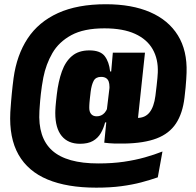

<svg xmlns="http://www.w3.org/2000/svg" viewBox="-20 -692 901 884"><path d="M348.5 -30Q293.5 -30 264 -66Q234.5 -102 234.5 -171.5Q234.5 -177 234.8 -184.2Q235 -191.5 235.8 -201.5Q236.5 -211.5 238 -225.2Q239.5 -239 241.5 -257Q248.5 -317 264.8 -362.8Q281 -408.5 311.5 -434.2Q342 -460 391.5 -460Q442 -460 462.2 -433.5Q482.5 -407 487 -363H526.5L483.5 -278.5Q484 -282.5 484 -286.2Q484 -290 484 -292.5Q484 -306.5 480.5 -316.5Q477 -326.5 468.5 -332.2Q460 -338 445 -338Q421 -338 411.2 -319.8Q401.5 -301.5 397.5 -270.5Q395.5 -252.5 394 -240Q392.5 -227.5 392 -219.5Q391.5 -211.5 391.2 -205.8Q391 -200 391 -195.5Q391 -177 399.8 -166.8Q408.5 -156.5 425.5 -156.5Q436 -156.5 445.2 -160.5Q454.5 -164.5 461.8 -172.8Q469 -181 474 -193L500.5 -128.5H464Q457 -101 443.8 -78.5Q430.5 -56 407.8 -43Q385 -30 348.5 -30ZM460 -35 471 -146 469.5 -166.5 489.5 -332.5 491 -352 499.5 -449.5H647.5L605.5 -56.5ZM573 -153Q583.5 -150.5 591 -149.8Q598.5 -149 611.5 -149Q648.5 -149 668.8 -174.8Q689 -200.5 695.5 -250.5Q699 -278 701.2 -298Q703.5 -318 704.8 -332.8Q706 -347.5 706.5 -358Q709 -419.5 683 -465.2Q657 -511 601.8 -536.2Q546.5 -561.5 460.5 -561.5Q366 -561.5 308.5 -530.2Q251 -499 221.2 -447.5Q191.5 -396 179.5 -335Q175.5 -315 172.8 -295.8Q170 -276.5 168 -259Q166 -241.5 164.8 -226.8Q163.5 -212 162.8 -200.5Q162 -189 161.5 -181.5Q154 -58.5 220.2 1Q286.5 60.5 432.5 60.5Q497 60.5 550 52.8Q603 45 647.2 32.5Q691.5 20 728 5.5L706.5 124.5Q670.5 137 629.8 147.8Q589 158.5 538.8 165.2Q488.5 172 423 172Q289.5 172 199.2 134.5Q109 97 65.2 20Q21.5 -57 27.5 -175Q28 -183.5 29 -196.8Q30 -210 31.2 -226Q32.5 -242 34.2 -259.8Q36 -277.5 38 -296Q40 -314.5 42.5 -332.5Q57 -438.5 107.2 -514.8Q157.5 -591 247 -631.8Q336.5 -672.5 467.5 -672.5Q587 -672.5 671.2 -636Q755.5 -599.5 799 -529.2Q842.5 -459 839 -357Q838.5 -344.5 837.5 -327.2Q836.5 -310 834.5 -289Q832.5 -268 829.5 -243Q821 -170 790.2 -123.5Q759.5 -77 701.5 -54.8Q643.5 -32.5 552 -31Q531 -30.5 506.5 -31.2Q482 -32 460 -35Z"/></svg>

Font: Anek Telugu ExtraBold
Style: Regular
Weight: 800
Designer: Omkar Bhoir (Telugu), Yesha Goshar (Latin)
Foundry: Ek Type
Version: Version 1.003